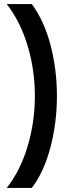

<svg xmlns="http://www.w3.org/2000/svg" viewBox="-20 -717 336 941"><path d="M151 -247Q151 -373 115.5 -492Q80 -611 13 -697H136Q196 -616 227.5 -496.5Q259 -377 259 -246Q259 -117 227.5 4Q196 125 136 204H13Q80 119 115.5 -0.5Q151 -120 151 -247Z"/></svg>

Font: Hanken Grotesk ExtraBold
Style: Regular
Weight: 800
Designer: Alfredo Marco Pradil
Foundry: Hanken Design Co.
Version: Version 3.014